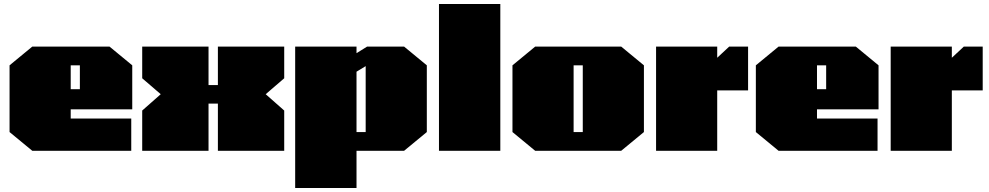

<svg xmlns="http://www.w3.org/2000/svg" viewBox="-20 -757 4965 964"><path d="M142 0 28 -94V-429L142 -523H530L644 -429V-208H335V-162H639V0ZM335 -309H381V-429H335Z M694 0V-202L787 -284L694 -364V-523H1027V-330H1074V-523H1407V-364L1314 -284L1407 -202V0H1074V-237H1027V0Z M1462 187V-523H1770V-490L1823 -523H2009L2123 -429V-94L2009 0H1770V187ZM1770 -94H1816V-425L1770 -397Z M2184 0V-737H2492V0Z M2667 0 2553 -94V-429L2667 -523H3099L3213 -429V-94L3099 0ZM2860 -94H2906V-429H2860Z M3274 0V-523H3581V-467L3641 -523H3736V-303H3581V0Z M3889 0 3775 -94V-429L3889 -523H4277L4391 -429V-208H4082V-162H4386V0ZM4082 -309H4128V-429H4082Z M4452 0V-523H4759V-467L4819 -523H4914V-303H4759V0Z"/></svg>

Font: Tomorrow Black
Style: Regular
Weight: 900
Designer: Tony de Marco, Monica Rizzolli
Foundry: Just in Type
Version: Version 2.002